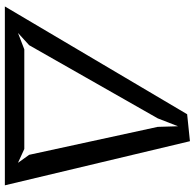

<svg xmlns="http://www.w3.org/2000/svg" viewBox="-26 -776 802 790"><g transform="rotate(90 375.0 -381.0)"><path d="M742.5 0H6.5L450 -750L561 -761.5ZM593 -80 650 -54 617 -100 502 -629 499.5 -712.5 467 -629 166 -100 115.5 -54 183 -80Z"/></g></svg>

Font: B612
Style: Italic
Weight: 400
Italic angle: -10°
Designer: Nicolas Chauveau, Thomas Paillot, Jonathan Favre-Lamarine, Jean-Luc Vinot
Foundry: AIRBUS
Version: Version 1.008